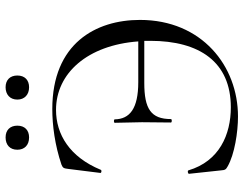

<svg xmlns="http://www.w3.org/2000/svg" viewBox="-110 -728 851 670"><g transform="rotate(-90 315.0 -393.5)"><path d="M243 12C419 12 580 -114 580 -330C580 -484 498 -636 269 -636C212 -636 143 -627 75 -604C63 -599 62 -596 60 -580L46 -468C46 -464 56 -463 57 -467C102 -576 181 -623 266 -623C394 -623 492 -513 505 -336H363C270 -336 234 -366 233 -418C233 -422 221 -422 221 -418L223 -323L222 -222C222 -218 234 -218 234 -222C234 -292 270 -315 360 -315H507V-294C507 -122 433 -13 275 -13C180 -13 87 -53 55 -161C54 -165 43 -163 43 -159L55 -47C56 -33 58 -30 69 -24C111 0 188 12 243 12ZM170 -717C195 -717 211 -732 211 -758C211 -783 196 -799 170 -799C144 -799 127 -784 127 -758C127 -733 143 -717 170 -717ZM345 -717C370 -717 386 -732 386 -758C386 -783 371 -799 345 -799C320 -799 302 -784 302 -758C302 -733 319 -717 345 -717Z"/></g></svg>

Font: Cormorant Garamond
Style: Regular
Weight: 400
Designer: Christian Thalmann (Catharsis Fonts)
Foundry: Catharsis Fonts
Version: Version 4.002;Glyphs 3.4 (3410)